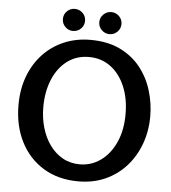

<svg xmlns="http://www.w3.org/2000/svg" viewBox="-60 -953 910 1022"><g transform="rotate(5 395.0 -442.5)"><path d="M396 14Q289 14 210 -34Q131 -82 87.5 -167.2Q44 -252.5 44 -364Q44 -449 70.5 -518.5Q97 -588 144.5 -638Q192 -688 256.2 -715Q320.5 -742 396 -742Q487.5 -742 554 -710Q620.5 -678 663.5 -623.8Q706.5 -569.5 727.2 -502Q748 -434.5 748 -364Q748 -285.5 723 -217Q698 -148.5 651.8 -96.5Q605.5 -44.5 540.8 -15.2Q476 14 396 14ZM396 -77Q457 -77 507 -112.5Q557 -148 586.5 -212.8Q616 -277.5 616 -364Q616 -448.5 588.2 -513.2Q560.5 -578 511 -614.2Q461.5 -650.5 396 -650.5Q329 -650.5 279.5 -613Q230 -575.5 203.2 -510.5Q176.5 -445.5 176.5 -364Q176.5 -306 191.5 -254.2Q206.5 -202.5 235 -162.8Q263.5 -123 304.2 -100Q345 -77 396 -77ZM298 -781Q274.5 -781 257 -798.2Q239.5 -815.5 239.5 -840Q239.5 -865 257 -882Q274.5 -899 298 -899Q323 -899 340.5 -882Q358 -865 358 -840Q358 -815.5 340.5 -798.2Q323 -781 298 -781ZM493.5 -781Q469.5 -781 451.8 -798.2Q434 -815.5 434 -840Q434 -865 451.8 -882Q469.5 -899 493.5 -899Q517.5 -899 535 -882Q552.5 -865 552.5 -840Q552.5 -815.5 535 -798.2Q517.5 -781 493.5 -781Z"/></g></svg>

Font: Expletus Sans SemiBold
Style: Regular
Weight: 600
Version: Version 7.500